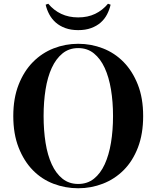

<svg xmlns="http://www.w3.org/2000/svg" viewBox="-20 -994 835 1026"><path d="M51 -374Q51 -469 79.5 -541.5Q108 -614 156 -662.5Q204 -711 266.5 -735.5Q329 -760 398 -760Q467 -760 530 -735.5Q593 -711 640.5 -662.5Q688 -614 716.5 -542Q745 -470 745 -374Q745 -278 717 -205.5Q689 -133 641 -85Q593 -37 530 -12.5Q467 12 398 12Q329 12 266 -12Q203 -36 155.5 -84.5Q108 -133 79.5 -205.5Q51 -278 51 -374ZM398 -737Q349 -737 314 -708.5Q279 -680 256.5 -631Q234 -582 223.5 -516Q213 -450 213 -374Q213 -297 223.5 -231Q234 -165 256.5 -116Q279 -67 314 -39Q349 -11 398 -11Q447 -11 482 -39Q517 -67 539.5 -116Q562 -165 573 -231Q584 -297 584 -374Q584 -450 573 -516Q562 -582 539.5 -631Q517 -680 482 -708.5Q447 -737 398 -737ZM398 -833Q359 -833 329 -844Q299 -855 278 -873.5Q257 -892 243.5 -917Q230 -942 224 -969L238 -974Q267 -939 307 -920Q347 -901 398 -901Q449 -901 488.5 -920Q528 -939 557 -974L571 -969Q565 -942 552 -917Q539 -892 518 -873.5Q497 -855 467 -844Q437 -833 398 -833Z"/></svg>

Font: XinYuGongZhangJiaSongA
Style: Regular
Weight: 900
Designer: XinYuGong
Foundry: Adobe Systems Incorporated
Version: Version 1.00